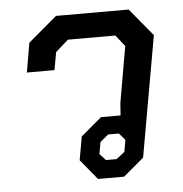

<svg xmlns="http://www.w3.org/2000/svg" viewBox="-45 -602 616 645"><g transform="rotate(-5 263.0 -279.0)"><path d="M204 -68 218 -147 288 -206H354L357 -248L390 -437L360 -475H200L157 -437L146 -377H53L70 -476L167 -558H412L489 -465L417 -58L348 0H260ZM328 -61 356 -83 363 -123 343 -146H307L279 -123L272 -83L292 -61Z"/></g></svg>

Font: Chakra Petch Medium
Style: Italic
Weight: 500
Italic angle: -10°
Designer: Katatrad Aksorn Co.,Ltd.
Foundry: Cadson Demak Co.,Ltd.
Version: Version 1.000; ttfautohint (v1.6)